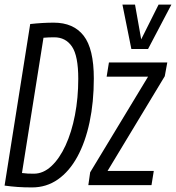

<svg xmlns="http://www.w3.org/2000/svg" viewBox="-20 -809 769 839"><path d="M120 10Q85 10 57 8Q29 6 0 2L112 -704Q167 -710 215 -710Q301 -710 345.5 -653Q390 -596 390 -466Q390 -363 371.5 -275.5Q353 -188 318 -124Q283 -60 233 -25Q183 10 120 10ZM128 -50Q169 -50 204.5 -83Q240 -116 266.5 -173.5Q293 -231 307.5 -306Q322 -381 322 -465Q322 -565 294.5 -605.5Q267 -646 217 -646Q192 -646 170 -644L76 -53Q90 -51 101.5 -50.5Q113 -50 128 -50ZM366 0 374 -56 627 -474H446L456 -536H711L700 -476L450 -62H652L642 0ZM729 -789 627 -595H554L515 -789H570L597 -637L673 -789Z"/></svg>

Font: Georama Condensed
Style: Italic
Weight: 400
Width: 3
Italic angle: -9°
Designer: Jean-Baptiste Levee
Foundry: Production Type
Version: Version 1.000